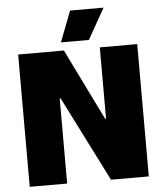

<svg xmlns="http://www.w3.org/2000/svg" viewBox="-60 -959 862 1012"><g transform="rotate(-5 371.0 -453.5)"><path d="M526 -907H349L286 -744H434ZM56 0H254V-450H259L486 0H686V-700H488V-323H483L298 -700H56Z"/></g></svg>

Font: Fixel Text Black
Style: Regular
Weight: 900
Width: 4
Designer: AlfaBravo + MacPaw
Foundry: Kyrylo Tkachov, Marchela Mozhyna, Serhii Makarenko, Maria Weinstein, Zakhar Kryvoshyya
Version: Version 1.211